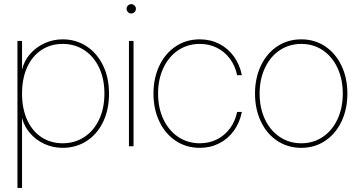

<svg xmlns="http://www.w3.org/2000/svg" viewBox="-20 -716 1753 940"><path d="M65.4 -515.6H87.9V-376H88.4Q97.7 -417 126.5 -450.7Q155.3 -484.4 197.3 -503.9Q239.3 -523.4 287.1 -523.4Q351.1 -523.4 402.6 -490.2Q454.1 -457 483.9 -396.7Q513.7 -336.4 513.7 -257.8Q513.7 -178.7 484.4 -118.4Q455.1 -58.1 403.3 -25.1Q351.6 7.8 287.1 7.8Q239.3 7.8 197.8 -11.2Q156.2 -30.3 127.7 -63.2Q99.1 -96.2 88.4 -136.7H87.9V204.1H65.4ZM491.2 -257.8Q491.2 -331.1 464.6 -386.2Q438 -441.4 391.6 -471.2Q345.2 -501 287.1 -501Q228 -501 182.9 -471.2Q137.7 -441.4 112.8 -386.5Q87.9 -331.5 87.9 -257.8Q87.9 -184.1 112.8 -129.2Q137.7 -74.2 182.9 -44.4Q228 -14.6 287.1 -14.6Q345.2 -14.6 391.6 -44.4Q438 -74.2 464.6 -129.4Q491.2 -184.6 491.2 -257.8Z M611.3 -515.6H633.8V0H611.3ZM599.6 -672.9Q599.6 -679.2 602.8 -684.3Q606 -689.5 611.1 -692.6Q616.2 -695.8 622.6 -695.8Q628.9 -695.8 634 -692.6Q639.2 -689.5 642.3 -684.3Q645.5 -679.2 645.5 -672.9Q645.5 -666.5 642.3 -661.4Q639.2 -656.2 634 -653.1Q628.9 -649.9 622.6 -649.9Q616.2 -649.9 611.1 -653.1Q606 -656.2 602.8 -661.4Q599.6 -666.5 599.6 -672.9Z M731.4 -257.8Q731.4 -334 760.3 -394.5Q789.1 -455.1 840.6 -489.3Q892.1 -523.4 958 -523.4Q1009.8 -523.4 1053 -501.5Q1096.2 -479.5 1125 -439.7Q1153.8 -399.9 1164.1 -347.7H1141.1Q1131.3 -394 1105.5 -428.7Q1079.6 -463.4 1041.7 -482.2Q1003.9 -501 958 -501Q898.9 -501 852.5 -470Q806.2 -439 780 -383.5Q753.9 -328.1 753.9 -257.8Q753.9 -187.5 780 -132.1Q806.2 -76.7 852.5 -45.7Q898.9 -14.6 958 -14.6Q1003.9 -14.6 1041.7 -33.4Q1079.6 -52.2 1105.5 -86.9Q1131.3 -121.6 1141.1 -168H1164.1Q1153.8 -115.7 1125 -75.9Q1096.2 -36.1 1053 -14.2Q1009.8 7.8 958 7.8Q892.1 7.8 840.6 -26.4Q789.1 -60.5 760.3 -121.1Q731.4 -181.6 731.4 -257.8Z M1228.5 -257.8Q1228.5 -334 1257.3 -394.5Q1286.1 -455.1 1337.6 -489.3Q1389.2 -523.4 1455.1 -523.4Q1520.5 -523.4 1571.8 -489.3Q1623 -455.1 1651.9 -394.5Q1680.7 -334 1680.7 -257.8Q1680.7 -181.6 1651.9 -121.1Q1623 -60.5 1571.8 -26.4Q1520.5 7.8 1455.1 7.8Q1389.2 7.8 1337.6 -26.4Q1286.1 -60.5 1257.3 -121.1Q1228.5 -181.6 1228.5 -257.8ZM1658.2 -257.8Q1658.2 -328.1 1632.3 -383.5Q1606.4 -439 1560.3 -470Q1514.2 -501 1455.1 -501Q1396 -501 1349.6 -470Q1303.2 -439 1277.1 -383.5Q1251 -328.1 1251 -257.8Q1251 -187.5 1277.1 -132.1Q1303.2 -76.7 1349.6 -45.7Q1396 -14.6 1455.1 -14.6Q1514.2 -14.6 1560.3 -45.7Q1606.4 -76.7 1632.3 -132.1Q1658.2 -187.5 1658.2 -257.8Z"/></svg>

Font: Intratopia Thin
Style: Regular
Weight: 100
Designer: Rasmus Andersson
Foundry: rsms
Version: Version 3.000;Glyphs 3.2.3 (3260)